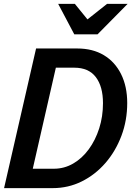

<svg xmlns="http://www.w3.org/2000/svg" viewBox="-20 -970 682 990"><path d="M1 0 166 -720H378Q458 -720 515.5 -685.5Q573 -651 604.5 -587.5Q636 -524 636 -439Q636 -349 606 -269.5Q576 -190 523.5 -129.5Q471 -69 401.5 -34.5Q332 0 252 0ZM363 -621H268L149 -100H258Q311 -100 357 -126.5Q403 -153 437.5 -200Q472 -247 491.5 -308Q511 -369 511 -438Q511 -524 474 -572.5Q437 -621 363 -621ZM363 -793 280 -950H366L431 -870L532 -950H638L483 -793Z"/></svg>

Font: Instrument Sans SemiCondensed SemiBold Italic
Style: Regular
Weight: 600
Width: 4
Italic angle: -13°
Designer: Rodrigo Fuenzalida
Foundry: fragTYPE
Version: Version 1.000; ttfautohint (v1.8.4.7-5d5b);gftools[0.9.28]